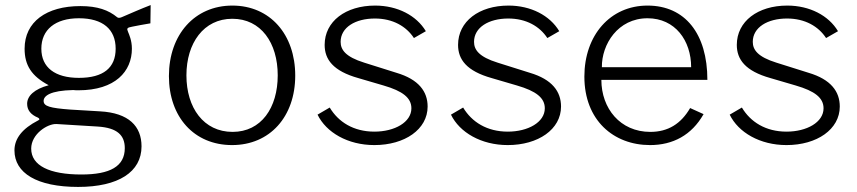

<svg xmlns="http://www.w3.org/2000/svg" viewBox="-20 -562 3379 757"><path d="M288 175C447 175 538 116 538 15C538 -64 488 -117 374 -123L257 -130C177 -136 152 -143 152 -164C152 -184 178 -205 269 -207C275 -206 283 -206 289 -206C435 -206 500 -281 500 -370C500 -403 489 -426 485 -436C479 -450 480 -453 502 -457C526 -462 539 -464 573 -470L574 -542C535 -527 492 -508 464 -496C457 -493 449 -489 442 -494C408 -522 365 -538 297 -538C163 -538 77 -476 77 -370C77 -305 104 -262 172 -226C116 -211 87 -184 87 -153C87 -128 101 -110 130 -98C137 -94 137 -90 130 -87C68 -55 37 -16 37 31C37 120 125 175 288 175ZM291 -255C197 -255 143 -296 143 -370C143 -445 198 -490 291 -490C386 -490 436 -446 436 -370C436 -295 388 -255 291 -255ZM301 126C175 126 103 91 103 24C103 -34 168 -75 203 -73L366 -63C443 -58 472 -28 472 22C472 94 414 126 301 126Z M895 10C1044 10 1144 -102 1144 -264C1144 -426 1045 -540 896 -540C748 -540 646 -426 646 -262C646 -101 745 10 895 10ZM897 -42C783 -42 715 -137 715 -265C715 -392 783 -488 896 -488C1009 -488 1075 -393 1075 -265C1075 -137 1010 -42 897 -42Z M1456 10C1576 10 1666 -52 1666 -142C1666 -201 1631 -249 1543 -275L1416 -315C1342 -338 1323 -366 1323 -397C1323 -454 1381 -489 1458 -489C1529 -489 1582 -458 1612 -412L1659 -439C1622 -501 1547 -540 1459 -540C1343 -540 1260 -478 1260 -385C1260 -328 1293 -282 1393 -254L1492 -225C1568 -203 1602 -176 1602 -135C1602 -80 1536 -43 1456 -43C1374 -43 1314 -81 1280 -138L1232 -110C1266 -40 1351 10 1456 10Z M1982 10C2102 10 2192 -52 2192 -142C2192 -201 2157 -249 2069 -275L1942 -315C1868 -338 1849 -366 1849 -397C1849 -454 1907 -489 1984 -489C2055 -489 2108 -458 2138 -412L2185 -439C2148 -501 2073 -540 1985 -540C1869 -540 1786 -478 1786 -385C1786 -328 1819 -282 1919 -254L2018 -225C2094 -203 2128 -176 2128 -135C2128 -80 2062 -43 1982 -43C1900 -43 1840 -81 1806 -138L1758 -110C1792 -40 1877 10 1982 10Z M2351 -247H2769C2769 -429 2681 -540 2533 -540C2386 -540 2284 -423 2284 -260C2284 -88 2399 10 2543 10C2633 10 2707 -29 2754 -112L2701 -136C2665 -74 2614 -42 2544 -42C2425 -42 2351 -135 2351 -247ZM2353 -297C2352 -387 2416 -490 2533 -490C2642 -490 2705 -402 2705 -297Z M3081 10C3201 10 3291 -52 3291 -142C3291 -201 3256 -249 3168 -275L3041 -315C2967 -338 2948 -366 2948 -397C2948 -454 3006 -489 3083 -489C3154 -489 3207 -458 3237 -412L3284 -439C3247 -501 3172 -540 3084 -540C2968 -540 2885 -478 2885 -385C2885 -328 2918 -282 3018 -254L3117 -225C3193 -203 3227 -176 3227 -135C3227 -80 3161 -43 3081 -43C2999 -43 2939 -81 2905 -138L2857 -110C2891 -40 2976 10 3081 10Z"/></svg>

Font: 18Franklin Light
Style: Regular
Weight: 300
Designer: Pablo Impallari, Rodrigo Fuenzalida (Modified by Dan O. Williams)
Version: Version 0.025;PS 000.025;hotconv 1.0.88;makeotf.lib2.5.64775